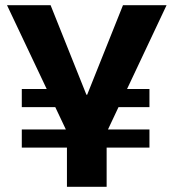

<svg xmlns="http://www.w3.org/2000/svg" viewBox="-20 -720 669 740"><path d="M64 -221H556V-151H64ZM64 -377H213V-307H64ZM406 -377H556V-307H406ZM7 -700H175L313 -355H316L454 -700H622L390 -208H240ZM238 -276H391V0H238Z"/></svg>

Font: Pathway Extreme 8pt Thin 12pt
Style: Bold
Weight: 700
Version: Version 1.001;gftools[0.9.26]